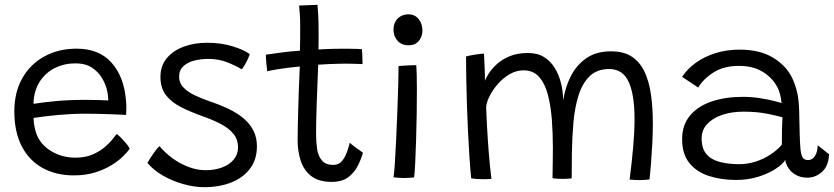

<svg xmlns="http://www.w3.org/2000/svg" viewBox="-20 -736 3462 797"><path d="M518.5 -118.5Q509.5 -105.5 490.5 -86.8Q471.5 -68 442.5 -50.2Q413.5 -32.5 374.8 -20.2Q336 -8 286.5 -8Q212 -8 156 -39.2Q100 -70.5 69.8 -129.8Q39.5 -189 39.5 -273.5Q39.5 -353.5 73 -412Q106.5 -470.5 165 -502.2Q223.5 -534 298 -534Q392 -534 443.8 -475Q495.5 -416 503 -318.5Q504.5 -303 504.5 -288.5Q504.5 -274 503.5 -259Q497.5 -259.5 478.5 -260.2Q459.5 -261 433.8 -262Q408 -263 381 -263.5Q354 -264 332 -264Q279.5 -264 222.2 -258.8Q165 -253.5 119.5 -246.5Q119.5 -232 121.8 -218.2Q124 -204.5 127.5 -192Q136.5 -158 161 -133.2Q185.5 -108.5 219.8 -95Q254 -81.5 292 -81.5Q333.5 -81.5 363.8 -94.5Q394 -107.5 415 -125.5Q436 -143.5 448 -159.2Q460 -175 465 -180Q468 -177.5 475.5 -170.8Q483 -164 491.5 -154.8Q500 -145.5 507.5 -136Q515 -126.5 518.5 -118.5ZM119 -305Q159.5 -311.5 213.5 -316.5Q267.5 -321.5 336 -321.5Q371.5 -321.5 395.5 -320.5Q419.5 -319.5 429.5 -319Q429.5 -337.5 425 -358Q419.5 -385 403.8 -411.5Q388 -438 361.2 -455.5Q334.5 -473 293 -473Q246 -473 207 -453.2Q168 -433.5 144.2 -396Q120.5 -358.5 119 -305Z M828 41Q786 41 740.8 28.2Q695.5 15.5 656.2 -7.2Q617 -30 592 -59.5Q595.5 -66 601.5 -75.8Q607.5 -85.5 614.8 -96Q622 -106.5 629.2 -115.5Q636.5 -124.5 642 -129.5Q663 -104 693.5 -81Q724 -58 760.5 -43.8Q797 -29.5 834 -29.5Q871 -29.5 901.5 -40.8Q932 -52 950 -73.5Q968 -95 968 -124Q968 -158 948.2 -181.5Q928.5 -205 895 -222.2Q861.5 -239.5 819.5 -254Q771 -271.5 731.8 -291.2Q692.5 -311 669.2 -340.5Q646 -370 646 -416.5Q646 -463.5 672.8 -495Q699.5 -526.5 743.2 -542.5Q787 -558.5 838.5 -558.5Q898 -558.5 945.5 -543.8Q993 -529 1016.5 -511.5Q1014.5 -503.5 1009.2 -491.8Q1004 -480 997.2 -468.5Q990.5 -457 984 -448Q958.5 -463.5 923 -477.5Q887.5 -491.5 844.5 -491.5Q814.5 -491.5 786.5 -484.5Q758.5 -477.5 741 -461Q723.5 -444.5 723.5 -417Q723.5 -392.5 740.5 -374Q757.5 -355.5 786.2 -341.5Q815 -327.5 850 -315.5Q894.5 -300.5 930.8 -283Q967 -265.5 992.8 -243.2Q1018.5 -221 1032.5 -192.8Q1046.5 -164.5 1046.5 -129Q1046.5 -73.5 1017.5 -35.5Q988.5 2.5 939 21.8Q889.5 41 828 41Z M1486.5 -102Q1479.5 -76.5 1465.5 -48.2Q1451.5 -20 1425.8 -0.5Q1400 19 1357 19Q1302.5 19 1271.8 -5.2Q1241 -29.5 1228.2 -69Q1215.5 -108.5 1215.5 -153.5Q1215.5 -177.5 1216.2 -211.8Q1217 -246 1218 -283.8Q1219 -321.5 1220.2 -357.2Q1221.5 -393 1222.8 -420.2Q1224 -447.5 1224.5 -460Q1172 -455 1135.5 -449Q1099 -443 1089.5 -440Q1087.5 -452 1086.2 -466Q1085 -480 1084.2 -492Q1083.5 -504 1083.5 -509Q1111 -513 1149.8 -518.2Q1188.5 -523.5 1225 -525.5Q1225.5 -548 1226 -577.8Q1226.5 -607.5 1226 -634.5Q1226 -657 1224.5 -677.8Q1223 -698.5 1221.5 -713L1298 -716Q1299 -707.5 1300.8 -677.2Q1302.5 -647 1302.5 -604Q1302.5 -589 1302.5 -567.5Q1302.5 -546 1302 -530.5Q1316.5 -531.5 1338.5 -532.5Q1360.5 -533.5 1374 -533.5Q1398.5 -534 1421.5 -533.8Q1444.5 -533.5 1461.2 -533Q1478 -532.5 1482 -532Q1483.5 -521.5 1484.2 -501.8Q1485 -482 1485 -470Q1480 -470.5 1450.2 -471.2Q1420.5 -472 1391 -471.5Q1370 -471 1344.8 -470Q1319.5 -469 1301 -467.5Q1300.5 -453.5 1299.2 -425.8Q1298 -398 1296.8 -363.2Q1295.5 -328.5 1294.2 -293Q1293 -257.5 1292.5 -227.5Q1292 -197.5 1292 -180Q1292 -149 1296 -119.5Q1300 -90 1315.5 -70.8Q1331 -51.5 1364 -51.5Q1387 -51.5 1400.5 -68.5Q1414 -85.5 1421.2 -107.5Q1428.5 -129.5 1432 -143.5Q1435.5 -140 1443.2 -133.8Q1451 -127.5 1460.2 -121Q1469.5 -114.5 1476.8 -109.2Q1484 -104 1486.5 -102Z M1699 0.5Q1692 1 1680 2Q1668 3 1656 3Q1644 3 1633.2 2Q1622.5 1 1613.5 0Q1616 -13 1618.8 -54.2Q1621.5 -95.5 1624.2 -151.8Q1627 -208 1629.2 -268Q1631.5 -328 1633 -379.8Q1634.5 -431.5 1634.5 -462Q1638.5 -462.5 1648.2 -463Q1658 -463.5 1669.8 -464.2Q1681.5 -465 1692 -465.2Q1702.5 -465.5 1708 -465.5Q1709 -453 1709.8 -427.2Q1710.5 -401.5 1710.5 -369.5Q1710.5 -322.5 1709.8 -266Q1709 -209.5 1707.2 -155Q1705.5 -100.5 1703.5 -58.5Q1701.5 -16.5 1699 0.5ZM1677 -548Q1647 -548 1630.2 -566.8Q1613.5 -585.5 1613.5 -612.5Q1613.5 -633.5 1622 -647.8Q1630.5 -662 1644.5 -669.2Q1658.5 -676.5 1675.5 -676.5Q1702 -676.5 1717.8 -657Q1733.5 -637.5 1733.5 -609Q1733.5 -584.5 1718.5 -566.2Q1703.5 -548 1677 -548Z M1936 4.5Q1932 -33 1928.8 -82.5Q1925.5 -132 1922.8 -187.8Q1920 -243.5 1918.2 -300Q1916.5 -356.5 1915.5 -408.2Q1914.5 -460 1914.5 -501.5Q1920.5 -503.5 1930.5 -505.5Q1940.5 -507.5 1951.5 -509.2Q1962.5 -511 1972.5 -512.2Q1982.5 -513.5 1989 -513.5Q1989.5 -506 1990.2 -489.8Q1991 -473.5 1991.8 -455Q1992.5 -436.5 1992.8 -421.5Q1993 -406.5 1993 -401Q1997 -412 2009 -431Q2021 -450 2042.5 -469.8Q2064 -489.5 2096 -502.8Q2128 -516 2172 -516Q2211.5 -516 2238.5 -499Q2265.5 -482 2282.5 -454.5Q2299.5 -427 2307.5 -395Q2313 -376 2315.2 -356.8Q2317.5 -337.5 2318 -319.5Q2325.5 -371 2348.5 -417.8Q2371.5 -464.5 2413 -493.8Q2454.5 -523 2516.5 -523Q2569.5 -523 2603.2 -500.5Q2637 -478 2656 -437Q2675 -396 2682.5 -341.2Q2690 -286.5 2690 -222.5Q2690 -184.5 2687.8 -142Q2685.5 -99.5 2682.5 -60Q2679.5 -20.5 2676 9Q2666.5 10 2656.5 10.8Q2646.5 11.5 2636 11.5Q2626.5 11.5 2615.5 11Q2604.5 10.5 2593.5 9.5Q2603 -64 2608.5 -127.2Q2614 -190.5 2614 -241Q2614 -343.5 2589.5 -396.5Q2565 -449.5 2509 -449.5Q2458.5 -449.5 2428 -420Q2397.5 -390.5 2381.8 -340.8Q2366 -291 2360.5 -229.5Q2355 -168 2354 -103.5Q2354 -77.5 2353.5 -50Q2353 -22.5 2353 4.5Q2346.5 5 2336.2 5.8Q2326 6.5 2316 6.5Q2304.5 6.5 2292.5 5.8Q2280.5 5 2273.5 3.5Q2274 -30 2274.5 -61.5Q2275 -93 2275 -123.5Q2275 -182 2270.8 -238.8Q2266.5 -295.5 2254.5 -342Q2242.5 -388.5 2218.2 -416.2Q2194 -444 2153.5 -444Q2123 -444 2095.2 -427.8Q2067.5 -411.5 2046 -386.8Q2024.5 -362 2011.8 -336Q1999 -310 1998 -291Q2001 -211 2005.5 -148.2Q2010 -85.5 2014 -45.8Q2018 -6 2020 6.5Q2015.5 7 2005.8 7.5Q1996 8 1988.5 8Q1974 8 1959.2 7Q1944.5 6 1936 4.5Z M3035.5 11Q2973 11 2922 -5.8Q2871 -22.5 2841.2 -59.8Q2811.5 -97 2811.5 -158.5Q2811.5 -217 2844.2 -256.2Q2877 -295.5 2934.2 -314.8Q2991.5 -334 3063.5 -334Q3099 -334 3133 -328.8Q3167 -323.5 3191.8 -317.2Q3216.5 -311 3224.5 -308Q3222.5 -326 3218.2 -343.8Q3214 -361.5 3206 -375.5Q3186 -413.5 3146 -438Q3106 -462.5 3047.5 -462.5Q2985 -462.5 2942.5 -435.8Q2900 -409 2878.5 -372.5L2811.5 -417Q2833 -450 2868.5 -475.5Q2904 -501 2950.2 -515.5Q2996.5 -530 3050.5 -530Q3133.5 -530 3188.5 -497Q3243.5 -464 3268.5 -412Q3281.5 -384.5 3289 -352.5Q3296.5 -320.5 3297.5 -271.5Q3298.5 -217 3299.5 -180.8Q3300.5 -144.5 3302.5 -120.5Q3305.5 -89.5 3313 -80.5Q3320.5 -71.5 3334.5 -71.5Q3351.5 -71.5 3362.5 -87.8Q3373.5 -104 3374.5 -133L3421.5 -95.5Q3419.5 -47 3392.5 -22.8Q3365.5 1.5 3331 1.5Q3304 1.5 3284 -9.8Q3264 -21 3253 -38Q3242 -55 3239.5 -72Q3229 -54 3199.2 -34.8Q3169.5 -15.5 3127.2 -2.2Q3085 11 3035.5 11ZM3048 -54.5Q3083.5 -54.5 3116.8 -65.2Q3150 -76 3178.2 -94.5Q3206.5 -113 3225.5 -135.5Q3225.5 -171.5 3226 -198.5Q3226.5 -225.5 3228 -249Q3212.5 -254 3168 -263.2Q3123.5 -272.5 3066.5 -272.5Q3017 -272.5 2977.5 -259Q2938 -245.5 2915.2 -220.8Q2892.5 -196 2892.5 -161.5Q2892.5 -119.5 2912.5 -96.2Q2932.5 -73 2967.8 -63.8Q3003 -54.5 3048 -54.5Z"/></svg>

Font: Grandstander Thin Light
Style: Regular
Weight: 300
Version: Version 1.200